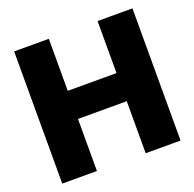

<svg xmlns="http://www.w3.org/2000/svg" viewBox="-125 -836 977 965"><g transform="rotate(-20 364.0 -353.5)"><path d="M47.9 -707H233.4V-428.7H494.1V-707H680.7V0H494.1V-278.3H233.4V0H47.9Z"/></g></svg>

Font: Pretendard GOV Black
Style: Regular
Weight: 900
Designer: Base glyphs from Inter by Rasmus Andersson; Hangeul glyphs from Noto Sans CJK(Source Han Sans) by Jang Soo-young and Kan
Foundry: Kil Hyung-jin
Version: Version 1.309